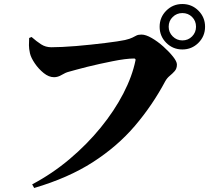

<svg xmlns="http://www.w3.org/2000/svg" viewBox="-20 -878 1040 955"><path d="M774 -745Q774 -792 807 -825Q840 -858 887 -858Q934 -858 967 -825Q1000 -792 1000 -745Q1000 -698 967 -665Q934 -632 887 -632Q840 -632 807 -665Q774 -698 774 -745ZM819 -745Q819 -717 839 -697Q859 -677 887 -677Q916 -677 935.5 -697Q955 -717 955 -745Q955 -774 935.5 -793.5Q916 -813 887 -813Q859 -813 839 -793.5Q819 -774 819 -745ZM235 -643Q258 -643 290 -644.5Q322 -646 358.5 -649Q395 -652 432 -656Q469 -660 502.5 -664Q536 -668 562 -672Q588 -676 602 -679Q627 -685 638.5 -691Q650 -697 659 -701.5Q668 -706 684 -706Q705 -706 734.5 -689Q764 -672 792.5 -646.5Q821 -621 840.5 -596.5Q860 -572 860 -557Q860 -537 849 -524.5Q838 -512 824.5 -501Q811 -490 802 -474Q738 -354 651 -252Q564 -150 442 -71.5Q320 7 150 57L140 39Q240 -14 326.5 -87Q413 -160 481 -243.5Q549 -327 593.5 -413Q638 -499 654 -578Q655 -582 653 -584.5Q651 -587 647 -587Q627 -587 599.5 -583.5Q572 -580 540 -573.5Q508 -567 475.5 -560Q443 -553 413.5 -545.5Q384 -538 360 -531.5Q336 -525 322 -521Q306 -517 287 -505.5Q268 -494 249 -494Q223 -494 197.5 -514.5Q172 -535 153 -563Q134 -591 129 -613Q124 -636 124 -653Q124 -670 125 -689L137 -694Q162 -672 184.5 -657.5Q207 -643 235 -643Z"/></svg>

Font: Early Summer Mincho Heavy
Style: Regular
Weight: 900
Designer: GuiWonder
Version: Version 1.002